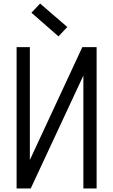

<svg xmlns="http://www.w3.org/2000/svg" viewBox="-20 -1067 640 1087"><path d="M74 0V-800H149V0H74L446 -800H527V0H452V-800H527L154 0ZM311 -861 158 -995 207 -1047 361 -914Z"/></svg>

Font: Victor Mono
Style: Regular
Weight: 400
Monospace: yes
Designer: Rune Bjørnerås
Version: Version 1.561;gftools[0.9.30]